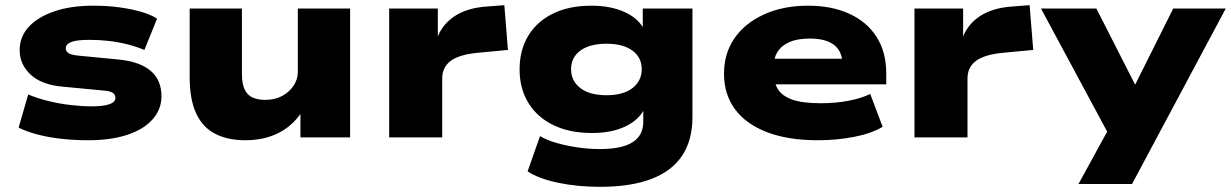

<svg xmlns="http://www.w3.org/2000/svg" viewBox="-20 -531 4757 742"><path d="M321 11Q264 11 213.5 5Q163 -1 122 -12Q81 -23 52 -38L89 -166Q124 -151 167 -140.5Q210 -130 254 -125Q298 -120 334 -120Q378 -120 402 -128Q426 -136 426 -153Q426 -165 416 -172Q406 -179 381 -181L223 -196Q141 -203 98.5 -242.5Q56 -282 56 -337Q56 -388 90 -426Q124 -464 188 -486.5Q252 -509 341 -509Q396 -509 442.5 -502.5Q489 -496 526.5 -485Q564 -474 587 -459L538 -338Q507 -351 471 -360Q435 -369 398.5 -373Q362 -377 326 -377Q276 -377 255 -368.5Q234 -360 234 -344Q234 -334 243.5 -326.5Q253 -319 283 -316L438 -301Q520 -293 562 -257.5Q604 -222 604 -159Q604 -108 569 -69Q534 -30 470.5 -9.5Q407 11 321 11Z M928 11Q860 11 811.5 -14Q763 -39 738 -93Q713 -147 713 -233V-498H915V-245Q915 -207 925.5 -185Q936 -163 956.5 -154Q977 -145 1005 -145Q1043 -145 1071 -160.5Q1099 -176 1115 -200.5Q1131 -225 1131 -253V-498H1333V0H1141V-95H1144Q1109 -43 1054 -16Q999 11 928 11Z M1484 0V-498H1672V-370H1665Q1682 -430 1732.5 -465.5Q1783 -501 1864 -506L1929 -511L1943 -338L1826 -327Q1754 -320 1721.5 -295.5Q1689 -271 1689 -228V0Z M2298 191Q2211 191 2135.5 175Q2060 159 2019 131L2067 -5Q2092 10 2129.5 21Q2167 32 2211 38.5Q2255 45 2298 45Q2384 45 2425 18.5Q2466 -8 2466 -60V-110H2470Q2449 -67 2396 -42Q2343 -17 2268 -17Q2182 -17 2119.5 -47Q2057 -77 2022.5 -132.5Q1988 -188 1988 -263Q1988 -338 2022 -393.5Q2056 -449 2118 -479Q2180 -509 2265 -509Q2341 -509 2395 -484Q2449 -459 2471 -414H2464V-498H2656V-78Q2656 10 2616.5 70Q2577 130 2497.5 160.5Q2418 191 2298 191ZM2324 -163Q2388 -163 2424 -190.5Q2460 -218 2460 -264Q2460 -309 2424 -335.5Q2388 -362 2324 -362Q2259 -362 2223 -335.5Q2187 -309 2187 -264Q2187 -218 2223 -190.5Q2259 -163 2324 -163Z M3140 11Q3025 11 2943.5 -20.5Q2862 -52 2820 -109.5Q2778 -167 2778 -246Q2778 -324 2818 -382.5Q2858 -441 2932 -475Q3006 -509 3103 -509Q3194 -509 3262 -478Q3330 -447 3367.5 -388.5Q3405 -330 3405 -247V-205H2942V-304H3257L3236 -286Q3234 -334 3202.5 -358Q3171 -382 3109 -382Q3062 -382 3031 -368.5Q3000 -355 2984.5 -330Q2969 -305 2969 -269V-256Q2969 -216 2985 -188.5Q3001 -161 3040.5 -146.5Q3080 -132 3152 -132Q3210 -132 3261 -142Q3312 -152 3343 -168L3391 -41Q3350 -16 3283 -2.5Q3216 11 3140 11Z M3514 0V-498H3702V-370H3695Q3712 -430 3762.5 -465.5Q3813 -501 3894 -506L3959 -511L3973 -338L3856 -327Q3784 -320 3751.5 -295.5Q3719 -271 3719 -228V0Z M4148 180 4281 -63V19L4003 -498H4217L4380 -178H4354L4514 -498H4717L4355 180Z"/></svg>

Font: Nunito Sans 10pt Expanded Black
Style: Regular
Weight: 900
Width: 7
Designer: Vernon Adams
Foundry: Vernon Adams
Version: Version 3.101;gftools[0.9.27]